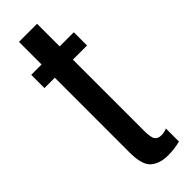

<svg xmlns="http://www.w3.org/2000/svg" viewBox="-249 -736 754 754"><g transform="rotate(-45 128.5 -359.0)"><path d="M163.5 6Q199 6 232 -2.5V-75Q218 -68.5 200 -68.5Q183 -68.5 174 -79.5Q165 -90.5 165 -129V-524.5H243.5V-598H165V-723.5H64.5V-598H7V-524.5H64.5V-108.5Q64.5 -40 91.2 -17Q118 6 163.5 6Z"/></g></svg>

Font: Anybody ExtraCondensed Medium
Style: Regular
Weight: 500
Width: 2
Version: Version 1.113;gftools[0.9.25]